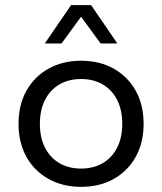

<svg xmlns="http://www.w3.org/2000/svg" viewBox="-20 -716 630 746"><path d="M295 10Q224 10 169 -20.5Q114 -51 83 -106Q52 -161 52 -235Q52 -309 83 -364Q114 -419 169 -449.5Q224 -480 295 -480Q367 -480 421.5 -449.5Q476 -419 507 -364Q538 -309 538 -235Q538 -161 507 -106Q476 -51 421.5 -20.5Q367 10 295 10ZM295 -61Q343 -61 379 -82Q415 -103 435 -142Q455 -181 455 -235Q455 -289 435 -328Q415 -367 379 -388Q343 -409 295 -409Q247 -409 211 -388Q175 -367 155 -328Q135 -289 135 -235Q135 -181 155 -142Q175 -103 211 -82Q247 -61 295 -61ZM154 -547 256 -696H334L436 -547H371L295 -651L219 -547Z"/></svg>

Font: Gantari
Style: Regular
Weight: 400
Designer: Anugrah Pasau
Foundry: Lafontype
Version: Version 1.000; ttfautohint (v1.8.3)